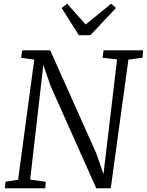

<svg xmlns="http://www.w3.org/2000/svg" viewBox="-20 -1014 790 1034"><path d="M6.5 0 9.5 -35 77.5 -46 164.5 -693 93.5 -703 99.5 -743H250.5L498.5 -188L549.5 -41L533 -39.5L610.5 -694L532.5 -703L537.5 -743H750.5L747.5 -703L671.5 -693L576.5 0H498.5L252.5 -551L201.5 -699L217.5 -700.5L142.5 -47L226.5 -35L223.5 0ZM404.5 -824.5 312 -971 341.5 -994Q366.5 -966 391.5 -938Q416.5 -910 441.5 -882Q475.5 -910 510 -938Q544.5 -966 578.5 -994L604.5 -971L467 -824.5Z"/></svg>

Font: Merriweather 7pt Light
Style: Italic
Weight: 300
Italic angle: -7.8°
Designer: Eben Sorkin
Foundry: Eben Sorkin
Version: Version 2.200;gftools[0.9.31]